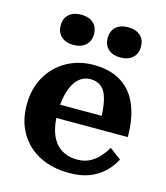

<svg xmlns="http://www.w3.org/2000/svg" viewBox="-112 -824 797 920"><g transform="rotate(15 287.0 -364.0)"><path d="M189 -253Q189 -207 198.5 -171.5Q208 -136 227 -111.5Q246 -87 273.5 -74.5Q301 -62 336 -62Q373 -62 400 -76.5Q427 -91 446.5 -113.5Q466 -136 479 -158L536 -115Q517 -79 487 -50.5Q457 -22 415 -6Q373 10 316 10Q233 10 170 -22Q107 -54 71.5 -113.5Q36 -173 36 -254Q36 -334 70.5 -394Q105 -454 164.5 -487.5Q224 -521 298 -521Q358 -521 403.5 -502.5Q449 -484 480 -448Q511 -412 527.5 -357Q544 -302 544 -229H168V-295H423L398 -268Q397 -319 391 -354Q385 -389 373.5 -410Q362 -431 343.5 -441Q325 -451 300 -451Q276 -451 256 -439Q236 -427 221 -402Q206 -377 197.5 -340Q189 -303 189 -253ZM260 -663Q260 -628 237.5 -608Q215 -588 177 -588Q140 -588 117.5 -608Q95 -628 95 -663Q95 -699 117.5 -718.5Q140 -738 177 -738Q215 -738 237.5 -718.5Q260 -699 260 -663ZM493 -663Q493 -628 470.5 -608Q448 -588 410 -588Q373 -588 350.5 -608Q328 -628 328 -663Q328 -699 350.5 -718.5Q373 -738 410 -738Q448 -738 470.5 -718.5Q493 -699 493 -663Z"/></g></svg>

Font: Roboto Serif 28pt SemiBold
Style: Regular
Weight: 600
Designer: Greg Gazdowicz
Foundry: Commercial Type
Version: Version 1.008